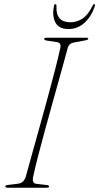

<svg xmlns="http://www.w3.org/2000/svg" viewBox="-20 -876 464 896"><path d="M135 -52Q127.5 -20.5 150.5 -18L198 -12.5Q209 -11.5 209 -5Q209 0 198 0H15.5Q5 0 5 -5.5Q4 -12 17.5 -13L63 -18.5Q89.5 -21 100 -50Q111 -91.5 127.8 -151Q144.5 -210.5 163.5 -279Q182.5 -347.5 201.5 -416.8Q220.5 -486 236.2 -547.2Q252 -608.5 261.5 -652.5Q266.5 -676.5 245.5 -679.5L198.5 -686.5Q186 -688.5 186 -695Q186 -700 202 -700H383Q392 -700 392 -696Q392 -690 377.5 -687.5L327 -678Q302.5 -674.5 296.5 -653.5Q284 -608 266.8 -545.5Q249.5 -483 230 -413.5Q210.5 -344 191.8 -275.5Q173 -207 158 -148.8Q143 -90.5 135 -52ZM308 -772Q339.5 -772 365.8 -789.8Q392 -807.5 412 -849.5Q415.5 -856.5 420 -856.5Q425 -856.5 423 -848.5Q407.5 -801 375.5 -770.8Q343.5 -740.5 299.5 -740.5Q255 -740.5 238.8 -770.8Q222.5 -801 232 -848.5Q233 -856.5 238.5 -856.5Q243.5 -856.5 243.5 -849.5Q241.5 -807.5 258.8 -789.8Q276 -772 308 -772Z"/></svg>

Font: Fraunces 72pt Thin
Style: Italic
Weight: 100
Italic angle: -16°
Version: Version 1.000;[b76b70a41]